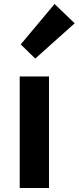

<svg xmlns="http://www.w3.org/2000/svg" viewBox="-20 -944 395 964"><path d="M79 0H226V-560H79ZM157 -650 355 -827 254 -924 84 -721Z"/></svg>

Font: Noto Sans Mono CJK HK
Style: Bold
Weight: 700
Designer: Ryoko NISHIZUKA 西塚涼子 (kana, bopomofo & ideographs); Paul D. Hunt (Latin, Greek & Cyrillic); Sandoll Communications 산돌커뮤니
Foundry: Adobe
Version: Version 2.004;hotconv 1.0.118;makeotfexe 2.5.65603